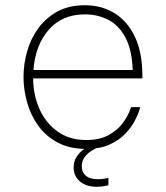

<svg xmlns="http://www.w3.org/2000/svg" viewBox="-20 -560 635 735"><path d="M309 10Q247 10 201.5 -14Q156 -38 127 -78Q98 -118 84 -167Q70 -216 70 -265Q70 -315 84 -364Q98 -413 127.5 -453Q157 -493 201 -516.5Q245 -540 305 -540Q369 -540 418.5 -509.5Q468 -479 496.5 -419Q525 -359 525 -270V-260H107Q107 -197 131 -143Q155 -89 200.5 -56.5Q246 -24 309 -24Q362 -24 396 -43Q430 -62 448.5 -87Q467 -112 474.5 -131Q482 -150 482 -150H517Q517 -150 512 -134Q507 -118 494 -94Q481 -70 457.5 -46Q434 -22 398 -6Q362 10 309 10ZM108 -292H488Q485 -373 458.5 -419.5Q432 -466 392 -485.5Q352 -505 305 -505Q218 -505 166.5 -446Q115 -387 108 -292ZM351 155Q310 155 286 134.5Q262 114 262 81Q262 58 272.5 41.5Q283 25 296.5 14.5Q310 4 320.5 -1Q331 -6 331 -6L351 6Q351 6 336.5 13.5Q322 21 307.5 37Q293 53 293 77Q293 99 308.5 112.5Q324 126 355 126Q370 126 382.5 123.5Q395 121 395 121V149Q395 149 382 152Q369 155 351 155Z"/></svg>

Font: Be Vietnam Pro Variable Thin
Style: Regular
Weight: 100
Designer: Lam Bao, Tony Le, Vietanh Nguyen
Foundry: Yellow Type Foundry
Version: Version 1.002